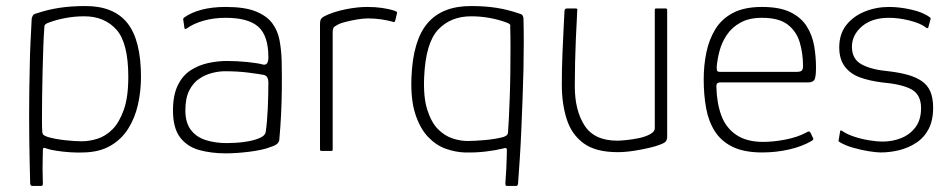

<svg xmlns="http://www.w3.org/2000/svg" viewBox="-20 -500 3148 636"><path d="M80 109Q78 37 77 -39Q76 -115 77 -195Q78 -236 78.5 -277Q79 -318 81 -358.5Q83 -399 85 -438Q86 -443 88.5 -448Q91 -453 99 -455Q137 -468 176.5 -474Q216 -480 263 -480Q357 -480 402 -423.5Q447 -367 447 -245Q447 -198 437 -153.5Q427 -109 404.5 -73.5Q382 -38 345.5 -17Q309 4 257 5Q239 6 214.5 4.5Q190 3 167.5 -0.5Q145 -4 134 -8Q128 -11 125 -10Q122 -9 122 -4Q122 4 121.5 21.5Q121 39 121 61Q121 83 122 107Q122 109 121.5 112.5Q121 116 115 116H87Q83 116 81.5 113Q80 110 80 109ZM120 -65Q120 -55 126.5 -51.5Q133 -48 139 -46Q164 -39 196 -35.5Q228 -32 251 -32Q276 -32 303 -40.5Q330 -49 352.5 -71.5Q375 -94 390 -136Q405 -178 405 -245Q405 -358 365.5 -402Q326 -446 259 -446Q228 -446 198 -440.5Q168 -435 144 -426Q137 -424 132 -420.5Q127 -417 127 -412Q125 -385 123.5 -345.5Q122 -306 121 -262Q120 -218 119.5 -177Q119 -136 119 -105.5Q119 -75 120 -65Z M728 8Q680 8 640 -3Q600 -14 576.5 -45Q553 -76 553 -134Q553 -184 568.5 -216.5Q584 -249 610.5 -266.5Q637 -284 669 -291Q701 -298 731 -298Q766 -298 800 -294.5Q834 -291 852 -286Q869 -283 869 -310Q869 -382 835.5 -411.5Q802 -441 728 -441Q688 -441 654.5 -431.5Q621 -422 599 -406Q596 -404 593.5 -404Q591 -404 591 -407L587 -435Q586 -438 587.5 -439Q589 -440 590 -442Q614 -459 648.5 -468Q683 -477 728 -477Q790 -477 826.5 -462.5Q863 -448 881.5 -423.5Q900 -399 906 -366.5Q912 -334 913 -298Q914 -245 913.5 -202.5Q913 -160 911 -119.5Q909 -79 905 -35Q904 -30 899 -24.5Q894 -19 879 -14Q864 -8 845.5 -4Q827 0 807 2.5Q787 5 767 6.5Q747 8 728 8ZM731 -26Q741 -26 761 -27Q781 -28 803 -32Q825 -36 841.5 -43.5Q858 -51 860 -62Q865 -95 867 -141Q869 -187 869 -226Q869 -249 853 -252Q837 -255 802.5 -259.5Q768 -264 724 -264Q706 -264 683.5 -258.5Q661 -253 640.5 -239.5Q620 -226 607 -200.5Q594 -175 594 -134Q594 -94 612 -70Q630 -46 661.5 -36Q693 -26 731 -26Z M1196 -477Q1249 -477 1288 -464Q1290 -463 1293 -461.5Q1296 -460 1295 -456L1289 -431Q1288 -428 1286 -427Q1284 -426 1281 -428Q1263 -433 1242 -436Q1221 -439 1199 -439Q1183 -439 1162.5 -435.5Q1142 -432 1124.5 -427.5Q1107 -423 1100 -419Q1095 -416 1088.5 -412Q1082 -408 1082 -394V-6Q1082 -2 1081 -1Q1080 0 1077 0H1045Q1043 0 1041.5 -1Q1040 -2 1040 -5V-419Q1040 -433 1044 -438Q1048 -443 1056 -447Q1085 -461 1124 -469Q1163 -477 1196 -477Z M1519 5Q1488 4 1456 -7.5Q1424 -19 1397.5 -47Q1371 -75 1355.5 -123Q1340 -171 1343 -245Q1348 -367 1396.5 -423.5Q1445 -480 1540 -480Q1587 -480 1625 -474Q1663 -468 1700 -455Q1709 -453 1711.5 -448Q1714 -443 1714 -438Q1715 -404 1715 -361Q1715 -318 1714 -270.5Q1713 -223 1711 -173Q1709 -123 1707 -73.5Q1705 -24 1702 22.5Q1699 69 1696 109Q1696 110 1694.5 113Q1693 116 1690 116H1661Q1655 116 1654.5 112.5Q1654 109 1654 107Q1656 83 1657 61Q1658 39 1658.5 21.5Q1659 4 1659 -4Q1659 -9 1655.5 -9.5Q1652 -10 1646 -8Q1622 -2 1588.5 2Q1555 6 1519 5ZM1385 -245Q1382 -178 1395.5 -136Q1409 -94 1431 -72Q1453 -50 1479 -41.5Q1505 -33 1528 -33Q1552 -33 1586 -36Q1620 -39 1647 -46Q1653 -48 1658 -51.5Q1663 -55 1663 -65Q1664 -75 1665.5 -105.5Q1667 -136 1668.5 -177Q1670 -218 1670.5 -262Q1671 -306 1671 -345.5Q1671 -385 1670 -412Q1672 -417 1667.5 -420.5Q1663 -424 1656 -426Q1632 -435 1602 -440.5Q1572 -446 1541 -446Q1473 -446 1431.5 -402Q1390 -358 1385 -245Z M2026 4Q1953 4 1913 -25.5Q1873 -55 1857 -106Q1841 -157 1841 -219Q1841 -270 1843 -319Q1845 -368 1847 -407Q1849 -446 1850 -465Q1851 -470 1853.5 -471Q1856 -472 1861 -472H1884Q1890 -472 1891.5 -471Q1893 -470 1892 -464Q1892 -456 1890.5 -431Q1889 -406 1887.5 -370.5Q1886 -335 1885 -294.5Q1884 -254 1884 -215Q1884 -134 1916.5 -84Q1949 -34 2025 -34Q2034 -34 2054.5 -36Q2075 -38 2096.5 -42.5Q2118 -47 2133.5 -55.5Q2149 -64 2149 -75V-467Q2149 -469 2150 -470.5Q2151 -472 2152 -472H2185Q2187 -472 2188.5 -471Q2190 -470 2190 -467V-48Q2190 -36 2184.5 -30.5Q2179 -25 2161 -19Q2154 -16 2131.5 -10.5Q2109 -5 2080 -0.5Q2051 4 2026 4Z M2311 -237Q2311 -284 2320 -327Q2329 -370 2350 -404Q2371 -438 2408.5 -457.5Q2446 -477 2504 -477Q2563 -477 2598.5 -459.5Q2634 -442 2652.5 -412.5Q2671 -383 2677 -347.5Q2683 -312 2683 -276Q2683 -241 2676.5 -234Q2670 -227 2658 -227H2364Q2362 -227 2357.5 -225Q2353 -223 2353 -214Q2354 -160 2369 -118.5Q2384 -77 2418.5 -53.5Q2453 -30 2508 -30Q2542 -30 2581 -37.5Q2620 -45 2649 -60Q2655 -64 2658.5 -64.5Q2662 -65 2665 -60L2673 -43Q2675 -40 2674 -38.5Q2673 -37 2670 -34Q2638 -15 2594.5 -5Q2551 5 2505 5Q2445 5 2407 -13.5Q2369 -32 2348 -65Q2327 -98 2319 -142Q2311 -186 2311 -237ZM2640 -282Q2640 -322 2629.5 -358.5Q2619 -395 2590 -418Q2561 -441 2504 -441Q2462 -441 2433.5 -425.5Q2405 -410 2388 -385Q2371 -360 2363.5 -331.5Q2356 -303 2354 -277Q2354 -269 2355.5 -265.5Q2357 -262 2365 -262H2620Q2630 -262 2635 -265.5Q2640 -269 2640 -282Z M2763 -65Q2763 -68 2765 -68Q2767 -68 2770 -66Q2786 -55 2810.5 -47Q2835 -39 2860.5 -35Q2886 -31 2903 -31Q2936 -31 2965 -42.5Q2994 -54 3012.5 -78.5Q3031 -103 3031 -142Q3031 -186 3000 -203.5Q2969 -221 2902 -227Q2861 -232 2829 -243.5Q2797 -255 2778.5 -279.5Q2760 -304 2760 -343Q2760 -387 2783 -416.5Q2806 -446 2844 -461.5Q2882 -477 2925 -477Q2960 -477 2999.5 -468Q3039 -459 3061 -442Q3063 -440 3063 -439Q3063 -438 3062 -435L3055 -409Q3053 -404 3047 -409Q3029 -423 2993 -432Q2957 -441 2925 -441Q2868 -441 2835 -412.5Q2802 -384 2802 -345Q2802 -304 2834.5 -286.5Q2867 -269 2923 -264Q2958 -260 2985.5 -252.5Q3013 -245 3032.5 -232Q3052 -219 3061.5 -197.5Q3071 -176 3071 -143Q3071 -101 3056 -72.5Q3041 -44 3015 -27Q2989 -10 2958.5 -2.5Q2928 5 2897 5Q2883 5 2858 1Q2833 -3 2806.5 -10.5Q2780 -18 2762 -29Q2759 -31 2758 -32Q2757 -33 2758 -36Z"/></svg>

Font: Glory ExtraLight
Style: Regular
Weight: 250
Version: Version 1.011